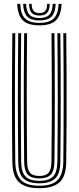

<svg xmlns="http://www.w3.org/2000/svg" viewBox="-20 -973 409 1000"><path d="M184.8 7.2Q113.5 7.2 79.2 -23.8Q45 -54.8 44.2 -131.5Q43.2 -202.2 42.8 -283.9Q42.2 -365.5 42.2 -452.8Q42.2 -540 42.8 -628.1Q43.2 -716.2 44.2 -800H59.5Q58.8 -723 58.2 -636.5Q57.8 -550 57.8 -461.1Q57.8 -372.2 58.2 -288.2Q58.8 -204.2 59.5 -132.5Q60.5 -65.2 89 -35.4Q117.5 -5.5 184.8 -5.5Q252 -5.5 280.4 -35.4Q308.8 -65.2 309.8 -132.5Q310.5 -203 311 -284.5Q311.5 -366 311.5 -453.2Q311.5 -540.5 311.1 -628.6Q310.8 -716.8 309.8 -800H325Q326.2 -697.8 326.8 -583.5Q327.2 -469.2 326.9 -353.8Q326.5 -238.2 325 -131.5Q324.2 -54.2 289.9 -23.5Q255.5 7.2 184.8 7.2ZM184.8 -18.2Q128.5 -18.2 102 -43.4Q75.5 -68.5 75 -131.5Q74 -209.8 73.5 -291.8Q73 -373.8 73 -458.2Q73 -542.8 73.5 -628.5Q74 -714.2 75 -800H90.2Q89.5 -719.2 88.9 -633.5Q88.2 -547.8 88.4 -461.2Q88.5 -374.8 89 -291.4Q89.5 -208 90.2 -132Q91 -76.2 113.2 -53.6Q135.5 -31 184.8 -31Q234 -31 256.1 -53.5Q278.2 -76 279 -132Q279.8 -207.5 280.2 -290Q280.8 -372.5 280.8 -458.2Q280.8 -544 280.2 -630.4Q279.8 -716.8 279 -800H294.2Q295.2 -718.2 295.8 -632.5Q296.2 -546.8 296.2 -460.6Q296.2 -374.5 295.8 -291.4Q295.2 -208.2 294.2 -131.5Q293.8 -69 267.6 -43.6Q241.5 -18.2 184.8 -18.2ZM184.8 -43.8Q143.5 -43.8 124.9 -63.4Q106.2 -83 105.8 -132.5Q104.5 -226.2 104.1 -338.6Q103.8 -451 104 -569.5Q104.2 -688 105.8 -800H121Q120.2 -719.8 119.8 -639.4Q119.2 -559 119.2 -476.8Q119.2 -394.5 119.8 -308.9Q120.2 -223.2 121.2 -132.5Q121.8 -90.5 136 -73.5Q150.2 -56.5 184.8 -56.5Q219.2 -56.5 233.4 -73.5Q247.5 -90.5 248 -132.5Q249.5 -258 249.9 -368.5Q250.2 -479 249.8 -584.5Q249.2 -690 248.2 -800H263.5Q264.5 -723.5 265 -637.2Q265.5 -551 265.5 -462.5Q265.5 -374 265 -289.6Q264.5 -205.2 263.5 -132.5Q263 -82.5 244.2 -63.1Q225.5 -43.8 184.8 -43.8ZM185.2 -841Q125.8 -841 99 -867.1Q72.2 -893.2 69.8 -953H85.2Q87.2 -899.8 110.5 -876.8Q133.8 -853.8 185.2 -853.8Q236.5 -853.8 259.9 -876.8Q283.2 -899.8 285.2 -953H300.8Q298 -893.2 271.2 -867.1Q244.5 -841 185.2 -841ZM185.2 -866.5Q141.5 -866.5 121.9 -886.6Q102.2 -906.8 100.5 -953H115.8Q117.2 -913.5 133.4 -896.4Q149.5 -879.2 185.2 -879.2Q221 -879.2 237.1 -896.4Q253.2 -913.5 254.5 -953H270Q268.2 -906.8 248.5 -886.6Q228.8 -866.5 185.2 -866.5ZM185.2 -892Q157.5 -892 144.9 -906.1Q132.2 -920.2 131.2 -953H144.8Q145.2 -927.2 155.1 -916Q165 -904.8 185.2 -904.8Q205.8 -904.8 215.6 -916Q225.5 -927.2 225.5 -953H239.2Q238 -920.2 225.5 -906.1Q213 -892 185.2 -892Z"/></svg>

Font: Big Shoulders Inline Display Thin Medium
Style: Regular
Weight: 500
Version: Version 2.002